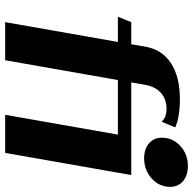

<svg xmlns="http://www.w3.org/2000/svg" viewBox="-22 -728 750 746"><g transform="rotate(90 353.0 -355.0)"><path d="M706 -641Q706 -599 673.5 -569.5Q641 -540 595 -540Q559 -540 537 -559Q515 -578 515 -609Q515 -651 547 -680.5Q579 -710 625 -710Q662 -710 684 -691Q706 -672 706 -641ZM660 -490 651 -438 574 0H426L503 -438H291L214 0H66L143 -438H45L66 -490H152L161 -543Q172 -609 225 -644Q278 -679 366 -679Q433 -679 475 -661L453 -608Q436 -627 403 -627Q365 -627 340.5 -605Q316 -583 309 -541L300 -490Z"/></g></svg>

Font: Fahkwang
Style: Bold Italic
Weight: 700
Italic angle: -10°
Designer: Suppakit Chalermlarp | Katatrad Co.,Ltd.
Foundry: Cadson Demak Co.,Ltd.
Version: Version 1.000; ttfautohint (v1.6)